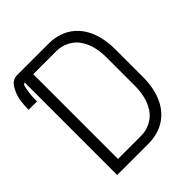

<svg xmlns="http://www.w3.org/2000/svg" viewBox="-223 -867 998 998"><g transform="rotate(-45 276.5 -367.5)"><path d="M64 0V-679Q54 -679 51 -667Q48 -655 46 -645.5Q44 -636 43 -625.5Q42 -615 41 -605L40 -585Q40 -575 40 -565H-22Q-22 -600 -16.5 -634.5Q-11 -669 9 -702Q29 -735 64 -735H297Q335 -735 372.5 -722.5Q410 -710 439.5 -683.5Q469 -657 486.5 -622Q504 -587 511.5 -549Q519 -511 519 -472V-263Q519 -224 511.5 -186Q504 -148 486.5 -113Q469 -78 439.5 -51.5Q410 -25 372.5 -12.5Q335 0 297 0ZM126 -56H297Q333 -56 367 -73.5Q401 -91 421 -122.5Q441 -154 449 -190Q457 -226 457 -263V-472Q457 -509 449 -545Q441 -581 421 -612.5Q401 -644 367 -661.5Q333 -679 297 -679H126Z"/></g></svg>

Font: Jozsika Light
Style: Regular
Weight: 300
Monospace: yes
Designer: Belleve Invis
Foundry: Belleve Invis
Version: 2.1.0